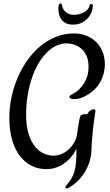

<svg xmlns="http://www.w3.org/2000/svg" viewBox="-20 -876 610 1063"><path d="M560.5 -521Q560.5 -495.1 554 -469.5Q547.4 -443.8 533.2 -418.9Q520 -396 501.2 -378.7Q482.4 -361.3 462.9 -349.9Q443.4 -338.4 425 -332.8Q406.7 -327.1 394 -327.1Q382.8 -327.1 373.8 -329.8Q364.7 -332.5 364.7 -340.3Q364.7 -343.8 367.4 -346.4Q370.1 -349.1 377.4 -353Q385.3 -356.4 400.6 -366.7Q416 -377 431.4 -395.5Q446.8 -414.1 458.5 -441.4Q470.2 -468.8 470.2 -506.8Q470.2 -541.5 459.2 -566.2Q448.2 -590.8 430.7 -606.2Q413.1 -621.6 391.1 -628.7Q369.1 -635.7 347.2 -635.7Q317.4 -635.7 289.3 -621.8Q261.2 -607.9 236.3 -582.3Q211.4 -556.6 190.9 -521Q170.4 -485.4 155.8 -441.4Q141.1 -397.5 132.8 -346.7Q124.5 -295.9 124.5 -240.7Q124.5 -178.2 138.2 -135Q151.9 -91.8 173.6 -64.9Q195.3 -38.1 222.4 -26.1Q249.5 -14.2 275.9 -14.2Q298.8 -14.2 319.8 -22.9Q340.8 -31.7 357.7 -46.4Q374.5 -61 386.7 -80.1Q398.9 -99.1 404.3 -120.1Q405.8 -126 407.2 -136.2Q408.7 -146.5 410.4 -158.4Q412.1 -170.4 414.1 -183.1Q416 -195.8 418.2 -206.8Q420.4 -217.8 422.4 -225.6Q424.3 -233.4 426.3 -235.8Q428.2 -237.8 432.1 -239.7Q435.5 -241.2 440.9 -242.7Q446.3 -244.1 454.6 -244.1Q456.5 -244.1 458.3 -243.9Q460 -243.7 461.9 -243.7Q462.9 -243.7 464.1 -245.1Q465.3 -246.6 466.3 -248.5Q467.8 -250.5 469.2 -253.9Q470.7 -256.8 473.9 -259.8Q477.1 -262.7 481.2 -265.1Q485.4 -267.6 489.7 -269.3Q494.1 -271 498 -271Q502.4 -271 505.4 -268.8Q508.3 -266.6 508.3 -261.2Q508.3 -259.8 508.1 -258.1Q507.8 -256.3 507.3 -253.9Q505.4 -242.2 502 -217.3Q498.5 -192.4 495.1 -162.4Q491.7 -132.3 489.3 -100.6Q486.8 -68.8 486.3 -43Q485.8 -23.9 480 2.7Q474.1 29.3 460 58.1Q445.8 86.9 421.4 114.7Q397 142.6 359.4 164.1Q353.5 167 349.1 167Q341.8 167 341.8 160.6Q341.8 158.2 343.3 156Q344.7 153.8 347.2 150.9Q363.3 131.8 374 114.5Q384.8 97.2 391.4 75.4Q397.9 53.7 400.6 25.1Q403.3 -3.4 403.3 -44.9V-51.8Q390.1 -25.9 372.3 -5.1Q354.5 15.6 333 30.3Q311.5 44.9 287.1 52.7Q262.7 60.5 236.3 60.5Q195.3 60.5 158.4 43.5Q121.6 26.4 93.3 -8.8Q64.9 -43.9 48.3 -97.4Q31.7 -150.9 31.7 -223.6Q31.7 -280.8 43.7 -337.6Q55.7 -394.5 78.1 -446.5Q100.6 -498.5 132.3 -543.2Q164.1 -587.9 203.6 -620.6Q243.2 -653.3 289.8 -672.1Q336.4 -690.9 388.7 -690.9Q428.2 -690.9 460 -677.7Q491.7 -664.6 514.2 -641.6Q536.6 -618.7 548.6 -587.6Q560.5 -556.6 560.5 -521ZM494.1 -844.7Q494.1 -831.5 488.3 -813.5Q482.4 -795.4 469.2 -779.1Q456.1 -762.7 434.8 -751.2Q413.6 -739.7 383.3 -739.7Q358.9 -739.7 343.3 -748.3Q327.6 -756.8 318.8 -769.5Q310.1 -782.2 306.6 -797.6Q303.2 -813 303.2 -826.2Q303.2 -837.9 304.9 -847.2Q306.6 -856.4 314.5 -856.4Q317.4 -856.4 320.1 -854.2Q322.8 -852.1 323.2 -847.7Q323.7 -842.3 326.9 -833.3Q330.1 -824.2 337.6 -815.4Q345.2 -806.6 357.7 -800.3Q370.1 -793.9 389.2 -793.9Q405.8 -793.9 420.7 -798.1Q435.5 -802.2 447.3 -809.3Q459 -816.4 466.3 -825.4Q473.6 -834.5 476.1 -844.7Q478 -854 486.3 -854Q494.1 -854 494.1 -844.7Z"/></svg>

Font: Engagement
Style: Regular
Weight: 400
Designer: Astigmatic (AOETI)
Foundry: Astigmatic (AOETI)
Version: Version 1.000